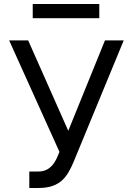

<svg xmlns="http://www.w3.org/2000/svg" viewBox="-20 -929 664 959"><path d="M126.4 9.9H173.3C284.1 9.9 316.8 -49.7 346.6 -117.9L598 -727.3H504.3L321 -275.6L120.7 -727.3H25.6L277 -170.5L265.6 -143.5C250 -108 224.4 -72.4 171.9 -72.4H126.4ZM475.9 -909.1H143.5V-838.1H475.9Z"/></svg>

Font: Karasuma Gothic
Style: Regular
Weight: 400
Designer: Rasmus Andersson, Ryoko Nishizuka
Foundry: Genbu
Version: Version 1.00